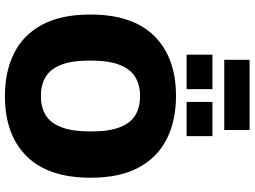

<svg xmlns="http://www.w3.org/2000/svg" viewBox="-147 -873 1034 780"><g transform="rotate(90 370.0 -483.0)"><path d="M370 14Q271 14 196.5 -23Q122 -60 80.5 -137Q39 -214 39 -333Q39 -505 126.5 -593Q214 -681 370 -681Q469 -681 543.5 -644Q618 -607 660 -530.5Q702 -454 702 -334Q702 -162 614.5 -74Q527 14 370 14ZM370 -132Q415 -132 447 -151Q479 -170 496.5 -214.5Q514 -259 514 -335Q514 -410 496.5 -454Q479 -498 447 -516.5Q415 -535 370 -535Q325 -535 293 -515.5Q261 -496 243.5 -452Q226 -408 226 -332Q226 -257 243.5 -213.5Q261 -170 293 -151Q325 -132 370 -132ZM394 -724V-829H533V-724ZM202 -724V-829H342V-724ZM223 -877V-980H508V-877Z"/></g></svg>

Font: Maven Pro ExtraBold
Style: Regular
Weight: 800
Designer: Joe Prince
Foundry: Joe Prince
Version: Version 2.100